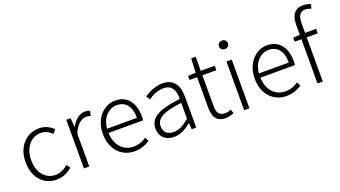

<svg xmlns="http://www.w3.org/2000/svg" viewBox="-64 -1386 3504 1977"><g transform="rotate(-20 1687.5 -397.5)"><path d="M300 13C367 13 424 -16 470 -56L442 -96C406 -64 358 -37 303 -37C191 -37 117 -130 117 -266C117 -402 198 -496 304 -496C354 -496 393 -473 426 -442L459 -482C422 -515 374 -547 303 -547C171 -547 56 -444 56 -266C56 -89 161 13 300 13Z M599 0H657V-358C696 -457 753 -492 800 -492C821 -492 831 -490 849 -483L861 -535C844 -544 828 -547 807 -547C745 -547 692 -501 656 -434H654L647 -533H599Z M1151 13C1228 13 1278 -12 1321 -39L1299 -82C1259 -54 1214 -36 1157 -36C1042 -36 965 -127 962 -257H1340C1342 -270 1343 -284 1343 -299C1343 -455 1266 -547 1137 -547C1016 -547 903 -439 903 -266C903 -91 1014 13 1151 13ZM962 -303C973 -425 1051 -497 1138 -497C1231 -497 1290 -432 1290 -303Z M1586 13C1654 13 1718 -24 1772 -68H1774L1780 0H1829V-338C1829 -456 1784 -547 1657 -547C1570 -547 1496 -505 1455 -477L1481 -435C1518 -463 1579 -496 1649 -496C1750 -496 1773 -414 1771 -335C1536 -308 1431 -252 1431 -134C1431 -35 1500 13 1586 13ZM1598 -36C1539 -36 1489 -64 1489 -137C1489 -219 1561 -268 1771 -292V-119C1708 -64 1657 -36 1598 -36Z M2152 13C2176 13 2210 4 2241 -7L2227 -52C2208 -44 2182 -37 2162 -37C2091 -37 2073 -81 2073 -148V-484H2226V-533H2073V-687H2024L2017 -533L1932 -528V-484H2015V-152C2015 -53 2047 13 2152 13Z M2354 0H2412V-533H2354ZM2384 -658C2410 -658 2433 -677 2433 -704C2433 -734 2410 -752 2384 -752C2357 -752 2335 -734 2335 -704C2335 -677 2357 -658 2384 -658Z M2815 13C2892 13 2942 -12 2985 -39L2963 -82C2923 -54 2878 -36 2821 -36C2706 -36 2629 -127 2626 -257H3004C3006 -270 3007 -284 3007 -299C3007 -455 2930 -547 2801 -547C2680 -547 2567 -439 2567 -266C2567 -91 2678 13 2815 13ZM2626 -303C2637 -425 2715 -497 2802 -497C2895 -497 2954 -432 2954 -303Z M3375 -790C3350 -801 3322 -808 3295 -808C3205 -808 3158 -751 3158 -645V-533L3084 -528V-484H3158V0H3216V-484H3337V-533H3216V-642C3216 -717 3241 -759 3298 -759C3318 -759 3339 -754 3361 -744Z"/></g></svg>

Font: Noto Sans CJK Light
Style: Regular
Weight: 300
Designer: Ryoko NISHIZUKA (kana & ideographs); Paul D. Hunt (Latin, Greek & Cyrillic); Wenlong ZHANG (bopomofo); Sandoll Communica
Foundry: Adobe Systems Incorporated
Version: Version 1.000;PS 1;hotconv 1.0.78;makeotf.lib2.5.61930